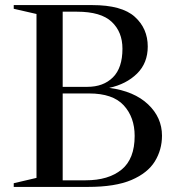

<svg xmlns="http://www.w3.org/2000/svg" viewBox="-20 -735 697 755"><path d="M34 0V-14.5L123.5 -35.5V-680L34 -700.5V-715H342.5Q459 -715 510 -669Q561 -623 561 -552Q561 -487 518.8 -445.5Q476.5 -404 409.5 -389.5Q507.5 -376.5 562.2 -324.8Q617 -273 617 -201.5Q617 -146 588.8 -100.2Q560.5 -54.5 496.8 -27.2Q433 0 326 0ZM283 -689H226.5V-393.5H323.5Q386.5 -393.5 424 -430.8Q461.5 -468 461.5 -543.5Q461.5 -609.5 419.2 -649.2Q377 -689 283 -689ZM330.5 -367.5H226.5V-26H317Q406.5 -26 458 -68Q509.5 -110 509.5 -200.5Q509.5 -274 466.5 -320.8Q423.5 -367.5 330.5 -367.5Z"/></svg>

Font: Newsreader Display
Style: Regular
Weight: 400
Designer: Hugues Gentile
Foundry: Production Type
Version: Version 1.001